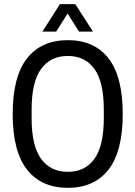

<svg xmlns="http://www.w3.org/2000/svg" viewBox="-20 -891 651 923"><path d="M184 -739 268 -871H342L427 -739H360L305 -826L250 -739ZM306 12Q179 12 110 -75.5Q41 -163 41 -343Q41 -523 110 -610.5Q179 -698 306 -698Q433 -698 501.5 -610.5Q570 -523 570 -343Q570 -163 501.5 -75.5Q433 12 306 12ZM306 -65Q389 -65 434 -127.5Q479 -190 479 -323V-364Q479 -497 434 -559.5Q389 -622 306 -622Q223 -622 177.5 -559.5Q132 -497 132 -364V-323Q132 -190 177.5 -127.5Q223 -65 306 -65Z"/></svg>

Font: Archivo Condensed
Style: Regular
Weight: 400
Width: 3
Designer: Hector Gatti
Foundry: Omnibus-Type
Version: Version 2.001; ttfautohint (v1.8.3)